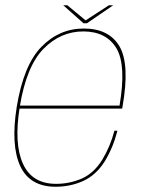

<svg xmlns="http://www.w3.org/2000/svg" viewBox="-20 -706 548 730"><path d="M191.5 4 193.5 -7Q102 -7 67.5 -83Q32.5 -158.5 55 -299Q80 -454 145.5 -520.5Q210.5 -586.5 296.5 -586.5Q385 -586.5 423.5 -521Q460.5 -456.5 434.5 -304.5H51L49 -293H444.5Q445.5 -298 446 -301.5Q474 -461 434.5 -529.5Q394.5 -597.5 298.5 -597.5Q205.5 -597.5 137.5 -528Q69.5 -458.5 43.5 -299Q20.5 -153.5 57 -74.5Q93.5 4 191.5 4ZM193.5 -7 191.5 4Q248.5 4 297.5 -18.5Q346 -41 378.5 -93Q410 -144.5 426.5 -209H415Q399.5 -149.5 369 -99Q338 -48.5 292 -27.5Q245 -7 193.5 -7ZM297.5 -617.5H310.5L410.5 -686H394L305.5 -628.5L236 -686H220.5Z"/></svg>

Font: Anybody Thin
Style: Italic
Weight: 100
Italic angle: -10°
Designer: Tyler Finck
Foundry: Etcetera Type Company
Version: Version 1.114;gftools[0.9.25]